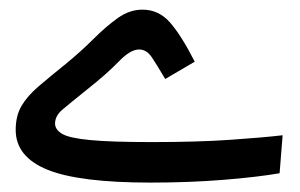

<svg xmlns="http://www.w3.org/2000/svg" viewBox="-20 -378 626 400"><path d="M293.5 2.4Q145 2.4 78.9 -24.4Q12.7 -51.3 12.7 -107.4Q12.7 -136.7 24.9 -157.5Q37.1 -178.2 60.5 -198.2Q84 -218.3 116.7 -244.6Q148.9 -271 175.3 -297.4Q201.2 -323.2 225.6 -340.6Q250 -357.9 276.9 -357.9Q311 -357.9 334.7 -330.6Q358.4 -303.2 385.7 -249.5L324.2 -213.4Q306.2 -244.1 295.7 -259.5Q285.2 -274.9 269.5 -274.9Q251.5 -274.9 227.1 -249.5Q202.6 -224.1 160.6 -190.9Q126 -163.1 110.4 -149.9Q94.7 -136.7 94.7 -120.6Q94.7 -107.9 109.6 -99.1Q124.5 -90.3 168 -86.2Q211.4 -82 296.9 -82Q391.6 -82 459 -86.7Q526.4 -91.3 568.8 -96.2L562.5 -17.1Q518.1 -9.3 446.3 -3.4Q374.5 2.4 293.5 2.4Z"/></svg>

Font: CaskaydiaMono NF SemiLight
Style: Regular
Weight: 350
Designer: Aaron Bell
Foundry: Saja Typeworks
Version: Version 2111.001; ttfautohint (v1.8.4);Nerd Fonts 3.1.1